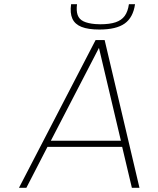

<svg xmlns="http://www.w3.org/2000/svg" viewBox="-20 -890 751 910"><path d="M606 0H605L559 -194H205L105 0H70L433 -700H476L641 0ZM449 -663 221 -223H553ZM620 -870Q611 -807 571 -778.5Q531 -750 451 -750Q398 -750 366.5 -762.5Q335 -775 323 -801.5Q311 -828 317 -870H345Q341 -839 348 -819Q355 -799 375.5 -789Q396 -779 431 -776Q438 -775 455 -775Q500 -775 528 -784.5Q556 -794 571 -814.5Q586 -835 591 -870Z"/></svg>

Font: Fivo Sans Thin
Style: Regular
Weight: 250
Foundry: Alexander Slobzheninov
Version: 1.0